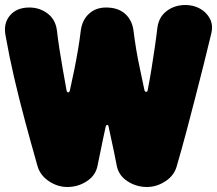

<svg xmlns="http://www.w3.org/2000/svg" viewBox="-50 -722 867 767"><path d="M219 25Q180 25 145.5 2Q111 -21 100 -58Q73 -153 49.5 -240.5Q26 -328 6.5 -412Q-13 -496 -28 -581Q-37 -629 -10 -660.5Q17 -692 67 -692Q108 -692 139.5 -668.5Q171 -645 177 -603Q182 -561 188 -522.5Q194 -484 201 -444.5Q208 -405 216 -360Q218 -353 222.5 -353Q227 -353 229 -360Q239 -405 247 -444.5Q255 -484 261.5 -522.5Q268 -561 273 -602Q279 -643 306 -667.5Q333 -692 374 -692Q421 -692 449 -667.5Q477 -643 483 -602Q488 -561 494.5 -522.5Q501 -484 509.5 -445Q518 -406 527 -362Q529 -355 534 -355Q539 -355 540 -362Q549 -408 555.5 -449Q562 -490 568 -530.5Q574 -571 579 -613Q585 -655 616.5 -678.5Q648 -702 691 -702Q723 -702 749 -687.5Q775 -673 788.5 -647.5Q802 -622 794 -588Q779 -525 763 -461.5Q747 -398 730 -332Q713 -266 695 -198Q677 -130 656 -58Q646 -21 611 2Q576 25 537 25Q494 25 458.5 1.5Q423 -22 416 -62Q412 -85 406.5 -110Q401 -135 395.5 -161.5Q390 -188 384 -215Q383 -223 378.5 -223Q374 -223 372 -215Q366 -188 360.5 -161.5Q355 -135 350 -110Q345 -85 340 -62Q333 -22 297.5 1.5Q262 25 219 25Z"/></svg>

Font: Winky Sans Black
Style: Regular
Weight: 900
Designer: Simon Atzbach
Foundry: typofactur
Version: Version 1.205